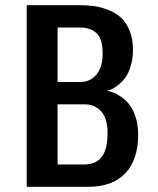

<svg xmlns="http://www.w3.org/2000/svg" viewBox="-20 -720 610 740"><path d="M83 0V-700H288Q318 -700 344 -696.2Q370 -692.5 398.5 -681.2Q427 -670 446.8 -651.8Q466.5 -633.5 479.5 -601.8Q492.5 -570 492.5 -528Q492.5 -494.5 484.2 -466.8Q476 -439 464.2 -422.5Q452.5 -406 437.5 -394Q422.5 -382 412 -377Q401.5 -372 392.5 -370Q403.5 -368.5 416.2 -363.8Q429 -359 447 -346.8Q465 -334.5 478.8 -317Q492.5 -299.5 502.5 -269.2Q512.5 -239 512.5 -201Q512.5 -104 462.8 -52Q413 0 319.5 0ZM202 -404H290Q327.5 -404 351.5 -432.2Q375.5 -460.5 375.5 -514.5Q375.5 -570.5 352.2 -592.2Q329 -614 287.5 -614H202ZM202 -86H304Q349.5 -86 372 -115.2Q394.5 -144.5 394.5 -207.5Q394.5 -263.5 370 -290.8Q345.5 -318 306 -318H202Z"/></svg>

Font: League Mono Narrow Medium
Style: Regular
Weight: 500
Width: 3
Designer: Tyler Finck
Foundry: The League of Moveable Type / Tyler Finck
Version: Version 2.210